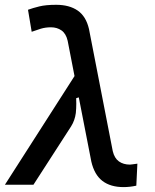

<svg xmlns="http://www.w3.org/2000/svg" viewBox="-33 -762 639 792"><path d="M476.6 9.8Q422.9 9.8 389.6 -15.6Q356.4 -41 343.8 -95.2L292 -360.4L281.2 -356.9Q281.7 -345.7 281.7 -334.5Q281.7 -314.9 279.8 -295.9Q275.9 -265.6 260.3 -240.7L105 0H-12.7L274.4 -448.2L246.1 -593.8Q239.3 -623.5 220.7 -636.5Q202.1 -649.4 177.2 -649.4Q154.8 -649.4 135.5 -643.6Q116.2 -637.7 97.7 -630.9L82.5 -721.7Q102.5 -729 129.4 -735.6Q156.2 -742.2 198.7 -742.2Q252.9 -742.2 287.4 -718.5Q321.8 -694.8 334 -642.6L432.1 -138.7Q439 -109.4 457.5 -96.2Q476.1 -83 502.9 -83Q505.4 -83 512.7 -84Q520 -85 533.7 -86.9L529.3 3.9Q502.4 9.8 476.6 9.8Z"/></svg>

Font: CaskaydiaCove NFP
Style: Italic
Weight: 400
Italic angle: -10°
Designer: Aaron Bell
Foundry: Saja Typeworks
Version: Version 2111.001; VTT 6.35;Nerd Fonts 3.1.1